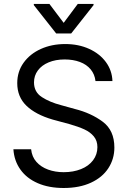

<svg xmlns="http://www.w3.org/2000/svg" viewBox="-20 -940 647 973"><path d="M307.6 -638.7Q261.7 -638.7 226.6 -624Q191.4 -609.4 171.9 -583Q152.3 -556.6 152.3 -522.5Q152.3 -473.6 192.4 -447.8Q232.4 -421.9 289.1 -407.2L359.4 -387.7Q441.4 -367.2 500.5 -323.2Q559.6 -279.3 559.6 -192.4Q559.6 -134.8 529.3 -87.9Q499 -41 440.9 -14.2Q382.8 12.7 302.7 12.7Q227.5 12.7 171.4 -11.7Q115.2 -36.1 83.5 -80.6Q51.8 -125 47.9 -183.6H137.7Q141.6 -145.5 164.6 -119.6Q187.5 -93.8 223.6 -80.6Q259.8 -67.4 302.7 -67.4Q351.6 -67.4 390.6 -83Q429.7 -98.6 451.7 -127.9Q473.6 -157.2 473.6 -194.3Q473.6 -226.6 455.6 -248.5Q437.5 -270.5 407.7 -284.2Q377.9 -297.9 334 -310.5L247.1 -334Q160.2 -359.4 113.8 -404.3Q67.4 -449.2 67.4 -518.6Q67.4 -577.1 99.6 -622.1Q131.8 -667 187 -691.9Q242.2 -716.8 310.5 -716.8Q377.9 -716.8 431.6 -692.4Q485.4 -668 516.6 -625.5Q547.9 -583 549.8 -529.3H463.9Q460 -563.5 439.5 -588.4Q418.9 -613.3 384.8 -626Q350.6 -638.7 307.6 -638.7ZM302.7 -824.2 374 -919.9H454.1V-914.1L340.8 -770.5H264.6L151.4 -914.1V-919.9H230.5Z"/></svg>

Font: Pretendard GOV Variable
Style: Regular
Weight: 400
Designer: Base glyphs from Inter by Rasmus Andersson; Hangul glyphs from Noto Sans CJK(Source Han Sans) by Jang Soo-young and Kang
Foundry: Kil Hyung-jin
Version: Version 1.307;Glyphs 3.2 (3192)